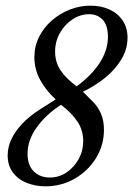

<svg xmlns="http://www.w3.org/2000/svg" viewBox="-20 -641 469 676"><path d="M140 15Q105 15 74.5 3Q44 -9 25.5 -33.5Q7 -58 7 -94Q7 -122 19.5 -149.5Q32 -177 57.5 -204.5Q83 -232 121 -256L176 -291Q142 -322 121.5 -359.5Q101 -397 101 -440Q101 -478 117.5 -511Q134 -544 162 -568.5Q190 -593 225 -607Q260 -621 298 -621Q336 -621 365.5 -607.5Q395 -594 412 -568.5Q429 -543 429 -508Q429 -467 406.5 -430.5Q384 -394 348 -365.5Q312 -337 272 -318L307 -283Q325 -265 335.5 -241Q346 -217 346 -184Q346 -130 318.5 -85Q291 -40 244 -12.5Q197 15 140 15ZM155 -16Q188 -16 214.5 -34Q241 -52 257 -81Q273 -110 273 -144Q273 -182 253 -212.5Q233 -243 195 -272Q143 -239 110 -193.5Q77 -148 77 -100Q77 -59 99 -37.5Q121 -16 155 -16ZM250 -337Q303 -376 331.5 -420.5Q360 -465 360 -511Q360 -552 341.5 -571.5Q323 -591 294 -591Q263 -591 235.5 -573Q208 -555 191 -525Q174 -495 174 -459Q174 -422 193.5 -393Q213 -364 250 -337Z"/></svg>

Font: Junicode VF
Style: Italic
Weight: 400
Italic angle: -11°
Designer: Peter S. Baker
Version: Version 2.209